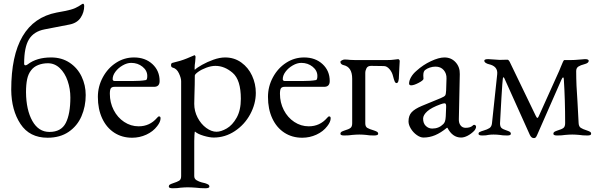

<svg xmlns="http://www.w3.org/2000/svg" viewBox="-20 -721 3190 1026"><path d="M40 -241Q40 -607 283 -654L326 -662Q362 -669 381 -677.5Q400 -686 420 -700Q421 -701 424 -701Q427 -701 428.5 -697Q430 -693 430 -690Q430 -655 411 -626.5Q392 -598 352 -590L218 -564Q161 -553 135 -511Q109 -469 109 -381Q109 -372 116 -372Q121 -372 128 -377Q176 -414 253 -414Q310 -414 352 -386Q394 -358 416 -312Q438 -266 438 -213Q438 -152 415.5 -100Q393 -48 347 -16.5Q301 15 234 15Q138 15 89.5 -58.5Q41 -132 40 -241ZM356 -200Q356 -246 341.5 -288.5Q327 -331 299.5 -357Q272 -383 236 -383Q208 -383 184 -373.5Q160 -364 146 -345Q131 -326 125 -297.5Q119 -269 119 -228Q120 -133 153 -74.5Q186 -16 244 -16Q307 -16 331.5 -64Q356 -112 356 -200Z M503 0ZM503 -203Q503 -259 529.5 -308Q556 -357 600 -385.5Q644 -414 696 -414Q756 -414 794.5 -378.5Q833 -343 833 -288Q833 -257 803 -257H592Q578 -257 572.5 -249.5Q567 -242 567 -220Q567 -173 587.5 -133Q608 -93 643.5 -69.5Q679 -46 721 -46Q780 -46 819 -91Q825 -99 830 -99Q838 -99 838 -89Q838 -70 820 -47Q798 -18 762 -1.5Q726 15 686 15Q632 15 590.5 -12Q549 -39 526 -88.5Q503 -138 503 -203ZM685 -288Q732 -288 759 -293Q767 -294 767 -315Q767 -344 741.5 -364.5Q716 -385 681 -385Q659 -385 635.5 -371.5Q612 -358 597 -338Q582 -318 582 -298Q582 -288 594 -288Z M882 0ZM882 276Q882 269 887.5 265.5Q893 262 905 258Q927 251 937.5 244.5Q948 238 948 220V-287Q948 -304 936 -329.5Q924 -355 902 -360Q898 -361 896 -364.5Q894 -368 894 -373Q894 -383 901 -385Q945 -395 978 -408.5Q1011 -422 1017 -425L1019 -426Q1021 -426 1023 -423Q1025 -420 1025 -417L1023 -391Q1020 -373 1020 -357Q1020 -349 1021 -348Q1032 -359 1059.5 -374.5Q1087 -390 1120.5 -402Q1154 -414 1183 -414Q1232 -414 1269.5 -387Q1307 -360 1327 -316.5Q1347 -273 1347 -225Q1347 -166 1317 -110.5Q1287 -55 1235 -20.5Q1183 14 1122 14Q1100 14 1068 4.5Q1036 -5 1022 -18Q1020 -18 1019 2Q1018 22 1018 33V220Q1018 235 1031 242.5Q1044 250 1057.5 253.5Q1071 257 1076 258Q1088 262 1093.5 265.5Q1099 269 1099 276Q1099 285 1077 285Q1050 285 1027 282Q1001 280 983 280Q967 280 945 282Q929 285 903 285Q882 285 882 276ZM1267 -193Q1267 -294 1223.5 -331.5Q1180 -369 1131 -369Q1109 -369 1083 -359.5Q1057 -350 1039 -337Q1021 -324 1021 -317Q1021 -272 1019 -212Q1018 -192 1018 -166Q1018 -127 1036 -92.5Q1054 -58 1082 -37.5Q1110 -17 1137 -17Q1161 -17 1191.5 -34.5Q1222 -52 1244.5 -92Q1267 -132 1267 -193Z M1412 0ZM1412 -203Q1412 -259 1438.5 -308Q1465 -357 1509 -385.5Q1553 -414 1605 -414Q1665 -414 1703.5 -378.5Q1742 -343 1742 -288Q1742 -257 1712 -257H1501Q1487 -257 1481.5 -249.5Q1476 -242 1476 -220Q1476 -173 1496.5 -133Q1517 -93 1552.5 -69.5Q1588 -46 1630 -46Q1689 -46 1728 -91Q1734 -99 1739 -99Q1747 -99 1747 -89Q1747 -70 1729 -47Q1707 -18 1671 -1.5Q1635 15 1595 15Q1541 15 1499.5 -12Q1458 -39 1435 -88.5Q1412 -138 1412 -203ZM1594 -288Q1641 -288 1668 -293Q1676 -294 1676 -315Q1676 -344 1650.5 -364.5Q1625 -385 1590 -385Q1568 -385 1544.5 -371.5Q1521 -358 1506 -338Q1491 -318 1491 -298Q1491 -288 1503 -288Z M1799 -6Q1799 -13 1804.5 -16.5Q1810 -20 1822 -24Q1843 -30 1852.5 -37Q1862 -44 1862 -62V-300Q1862 -363 1816 -373Q1810 -374 1804.5 -378.5Q1799 -383 1799 -390Q1799 -395 1807.5 -399Q1816 -403 1821 -403Q1835 -403 1851 -401L1879 -400H2046Q2072 -400 2087.5 -402.5Q2103 -405 2108 -405Q2110 -405 2113 -402Q2116 -399 2116 -395L2114 -359Q2112 -329 2112 -318Q2112 -277 2099 -277Q2093 -277 2089 -286Q2085 -295 2080 -315Q2075 -336 2061 -352Q2047 -368 2031 -368L1963 -369Q1945 -369 1938.5 -356.5Q1932 -344 1932 -331V-62Q1932 -44 1943 -37.5Q1954 -31 1978 -24Q1990 -20 1995.5 -16.5Q2001 -13 2001 -6Q2001 3 1978 3Q1952 3 1937 0Q1917 -2 1900 -2Q1884 -2 1862 0Q1846 3 1819 3Q1799 3 1799 -6Z M2163 0ZM2163 -72Q2163 -103 2179.5 -121Q2196 -139 2234 -155L2336 -197Q2355 -205 2359 -211Q2363 -217 2364 -237L2366 -301Q2367 -328 2351 -346.5Q2335 -365 2307 -365Q2292 -365 2277 -360Q2262 -355 2252 -347Q2242 -340 2242 -318L2243 -300Q2243 -292 2217.5 -278.5Q2192 -265 2177 -265Q2172 -265 2169 -267.5Q2166 -270 2166 -274Q2166 -290 2176.5 -308.5Q2187 -327 2206 -343Q2240 -374 2282.5 -394Q2325 -414 2355 -414Q2391 -414 2414.5 -388.5Q2438 -363 2437 -325L2432 -85Q2431 -64 2441 -51Q2451 -38 2468 -38Q2493 -38 2505 -49Q2510 -54 2513 -54Q2518 -54 2521 -51Q2524 -48 2524 -43Q2524 -39 2521 -32.5Q2518 -26 2513 -21Q2497 -5 2478.5 4.5Q2460 14 2444 14Q2398 14 2371 -38H2368Q2335 -11 2305 1.5Q2275 14 2243 14Q2226 14 2207 0.5Q2188 -13 2175.5 -33.5Q2163 -54 2163 -72ZM2349 -58Q2355 -64 2358 -73Q2361 -82 2362 -99L2364 -148V-154Q2364 -162 2362 -165.5Q2360 -169 2355 -169Q2349 -169 2335 -164Q2285 -146 2263 -126Q2241 -106 2241 -87Q2241 -62 2255.5 -48Q2270 -34 2290 -34Q2325 -34 2349 -58Z M2811 -1 2676 -301Q2673 -308 2671 -308Q2668 -308 2667 -301Q2665 -290 2659.5 -198Q2654 -106 2652 -62Q2652 -44 2660 -37Q2668 -30 2687 -24Q2699 -20 2704.5 -16.5Q2710 -13 2710 -6Q2710 3 2690 3Q2665 3 2651 0Q2635 -2 2617 -2Q2601 -2 2589 0Q2580 3 2557 3Q2537 3 2537 -6Q2537 -12 2542 -15Q2547 -18 2553.5 -20Q2560 -22 2563 -23Q2584 -29 2595.5 -36.5Q2607 -44 2609 -62L2637 -325Q2641 -367 2592 -378Q2583 -380 2575.5 -385Q2568 -390 2568 -397Q2568 -405 2589 -405L2620 -403L2650 -401L2691 -402Q2698 -402 2704 -390L2843 -102Q2848 -91 2852 -91Q2855 -91 2859 -100L2968 -342L2977 -364Q2991 -400 2995 -400H3028Q3049 -400 3075.5 -402.5Q3102 -405 3106 -405Q3126 -405 3126 -396Q3126 -384 3103 -378Q3083 -373 3071 -365.5Q3059 -358 3059 -341Q3059 -267 3066 -176L3072 -63Q3073 -45 3083.5 -38Q3094 -31 3116 -24Q3128 -20 3133.5 -16.5Q3139 -13 3139 -6Q3139 3 3119 3Q3093 3 3076 0Q3054 -2 3038 -2Q3022 -2 3000 0Q2983 3 2957 3Q2937 3 2937 -6Q2937 -13 2942.5 -16.5Q2948 -20 2960 -24Q2981 -30 2990.5 -37Q3000 -44 3000 -63Q3000 -187 2993 -297Q2993 -307 2989 -307Q2985 -307 2980 -295L2850 1Q2846 10 2842.5 13.5Q2839 17 2833 17Q2819 17 2811 -1Z"/></svg>

Font: EB Garamond
Style: Regular
Weight: 400
Designer: Georg Duffner and Octavio Pardo
Foundry: Georg Duffner
Version: Version 1.000; ttfautohint (v1.6)